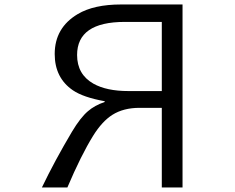

<svg xmlns="http://www.w3.org/2000/svg" viewBox="-20 -805 1040 850"><path d="M788.1 -785.2V24.9H696.3V-327.6H598.1Q526.9 -327.6 478 -296.9Q432.1 -268.1 392.1 -203.6Q338.9 -117.7 278.3 24.9H165.5Q221.7 -92.3 298.8 -222.2Q335.9 -284.2 369.1 -312.5Q398.9 -338.4 443.4 -353.5V-356.9Q348.6 -374 302.7 -405.3Q222.2 -460.4 222.2 -565.9Q222.2 -682.1 324.2 -742.7Q395.5 -785.2 516.1 -785.2ZM696.3 -708H532.2Q321.3 -708 321.3 -561.5Q321.3 -475.6 393.6 -434.6Q451.7 -401.9 548.3 -401.9H696.3Z"/></svg>

Font: FORM UDPGothic
Style: Regular
Weight: 400
Foundry: Pronama LLC
Version: Version 1.05101